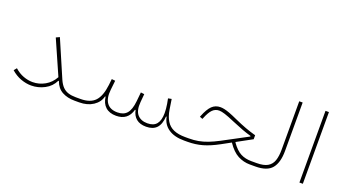

<svg xmlns="http://www.w3.org/2000/svg" viewBox="-51 -1077 2771 1546"><g transform="rotate(20 1334.5 -304.5)"><path d="M323.7 -440.9 293.5 -426.8 422.9 -133.3Q394 -80.6 344.7 -52.7Q295.4 -24.9 239.7 -24.9Q200.7 -24.9 160.4 -39.8Q120.1 -54.7 84.5 -86.9L64.9 -63Q104 -28.3 149.2 -11.7Q194.3 4.9 238.8 4.9Q298.3 4.9 352.5 -23.7Q406.7 -52.2 432.1 -106H437Q457.5 -48.8 502.9 -24.4Q548.3 0 608.9 0H619.1V-29.3H608.9Q572.3 -29.3 544.4 -38.1Q516.6 -46.9 496.1 -67.9Q475.6 -88.9 459.5 -125.5Z M1345.7 -132.3H1350.6Q1362.3 -69.3 1413.1 -34.7Q1463.9 0 1546.4 0H1547.4V-29.3H1546.4Q1487.3 -29.3 1447.8 -46.4Q1408.2 -63.5 1385.3 -100.3Q1362.3 -137.2 1353 -195.3L1339.8 -280.8L1310.5 -274.9Q1315.4 -252.4 1318.8 -231.2Q1322.3 -210 1324 -190.7Q1325.7 -171.4 1325.7 -154.3Q1325.7 -91.8 1300.5 -60.5Q1275.4 -29.3 1221.7 -29.3Q1166 -29.3 1136.2 -63.5Q1106.4 -97.7 1112.8 -171.4L1119.1 -241.2L1088.9 -245.1L1081.1 -167Q1073.7 -93.8 1046.1 -61.5Q1018.6 -29.3 964.8 -29.3Q902.8 -29.3 874 -68.6Q845.2 -107.9 853.5 -182.6L862.3 -262.7L832 -266.1L826.2 -213.4Q814.5 -115.2 773.7 -72.3Q732.9 -29.3 648.9 -29.3H619.1Q614.3 -29.3 611.8 -26.1Q609.4 -22.9 609.4 -14.6Q609.4 -6.8 611.8 -3.4Q614.3 0 619.1 0H648.9Q718.8 0 767.6 -32.2Q816.4 -64.5 828.6 -116.2H833.5Q840.3 -60.5 873.5 -30.3Q906.7 0 964.4 0Q1065.4 0 1092.3 -97.7H1097.2Q1106.4 -50.8 1137.5 -25.4Q1168.5 0 1221.7 0Q1279.8 0 1310.5 -32.2Q1341.3 -64.5 1345.7 -132.3Z M1732.9 -353Q1689.9 -353 1660.6 -324.7Q1631.3 -296.4 1605.5 -231L1602.5 -223.6L1627.4 -214.4L1630.4 -221.7Q1652.3 -276.9 1675.8 -300.3Q1699.2 -323.7 1732.9 -323.7Q1751.5 -323.7 1782.2 -314Q1813 -304.2 1869.6 -279.8Q1922.4 -257.3 1962.6 -242.4Q2002.9 -227.5 2038.6 -217.8V-212.9L1824.2 -98.6Q1776.9 -73.7 1736.8 -58.3Q1696.8 -43 1658.7 -36.1Q1620.6 -29.3 1578.6 -29.3H1547.4Q1542.5 -29.3 1540 -25.9Q1537.6 -22.5 1537.6 -14.6Q1537.6 -6.8 1540 -3.4Q1542.5 0 1547.4 0H1576.7Q1644.5 0 1704.6 -17.1Q1764.6 -34.2 1836.9 -73.7L1915.5 -116.7Q1960.4 -50.3 2008.8 -25.1Q2057.1 0 2111.3 0H2158.7V-29.3H2113.8Q2061.5 -29.3 2021.7 -50Q1981.9 -70.8 1942.4 -126.5V-131.3L2071.3 -201.7V-235.8Q2026.9 -248 1983.9 -263.7Q1940.9 -279.3 1882.3 -305.7Q1840.8 -324.7 1813 -335Q1785.2 -345.2 1766.4 -349.1Q1747.6 -353 1732.9 -353Z M2158.7 -29.3Q2153.3 -29.3 2151.1 -24.7Q2148.9 -20 2148.9 -14.6Q2148.9 -9.3 2151.1 -4.6Q2153.3 0 2158.7 0Q2258.8 0 2299.8 -49.8Q2340.8 -99.6 2340.8 -199.2V-614.3H2311.5V-199.2Q2311.5 -143.6 2298.6 -105.7Q2285.6 -67.9 2252.7 -48.6Q2219.7 -29.3 2158.7 -29.3Z M2565.9 0V-614.3H2536.6V0Z"/></g></svg>

Font: Estedad-FD VF
Style: Regular
Weight: 100
Designer: Amin Abedi
Version: Version 7.3